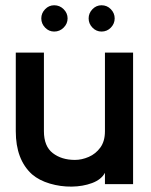

<svg xmlns="http://www.w3.org/2000/svg" viewBox="-20 -700 576 730"><path d="M486 0H379V-43Q365 -17 330 -4Q295 9 252.5 9.5Q210 10 169.5 -2Q129 -14 102 -37Q40 -93 40 -201V-500H147V-201Q147 -144 180.5 -118Q214 -92 265 -92Q291 -92 317.5 -103.5Q344 -115 361.5 -139Q379 -163 379 -201V-500H486ZM186 -580Q166 -580 151.5 -595Q137 -610 137 -630Q137 -650 151.5 -665Q166 -680 186 -680Q207 -680 222 -665Q237 -650 237 -630Q237 -610 222 -595Q207 -580 186 -580ZM366 -580Q346 -580 331.5 -595Q317 -610 317 -630Q317 -650 331.5 -665Q346 -680 366 -680Q387 -680 401.5 -665Q416 -650 416 -630Q416 -610 401.5 -595Q387 -580 366 -580Z"/></svg>

Font: Kulim Park SemiBold
Style: Regular
Weight: 600
Designer: Noponies / Dale Sattler
Foundry: Noponies
Version: Version 1.000; ttfautohint (v1.8.3)